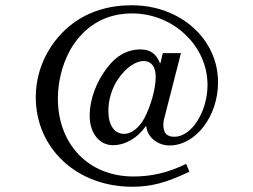

<svg xmlns="http://www.w3.org/2000/svg" viewBox="-20 -696 961 730"><path d="M572 -404C572 -359 554 -294 528 -245C508 -209 479 -187 452 -187C415 -187 392 -220 392 -274C392 -318 406 -361 428 -394C459 -440 497 -464 526 -464C555 -464 572 -443 572 -404ZM688 -73C616 -38 554 -25 487 -25C316 -25 200 -148 200 -322C200 -396 223 -474 262 -530C313 -603 387 -645 482 -645C639 -645 769 -522 769 -373C769 -272 709 -176 643 -176C614 -176 601 -190 601 -223C601 -230 602 -235 603 -240L668 -494H599L590 -456H588C575 -491 551 -508 515 -508C463 -508 422 -484 387 -438C348 -387 321 -321 321 -256C321 -187 360 -144 409 -144C456 -144 503 -171 534 -216H536C541 -172 581 -143 625 -143C724 -143 809 -254 809 -383C809 -548 666 -676 481 -676C395 -676 319 -653 257 -607C173 -544 116 -441 116 -327C116 -130 274 14 482 14C552 14 607 1 700 -43Z"/></svg>

Font: XITS
Style: Regular
Weight: 400
Designer: MicroPress Inc., with final additions and corrections provided by Coen Hoffman, Elsevier (retired)
Version: Version 1.302